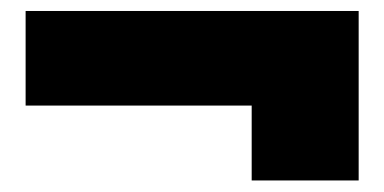

<svg xmlns="http://www.w3.org/2000/svg" viewBox="-20 -380 682 341"><path d="M427 -192.5H25.5V-360.5H617V-59.5H427Z"/></svg>

Font: Overused Grotesk Black
Style: Regular
Weight: 900
Version: Version 0.004